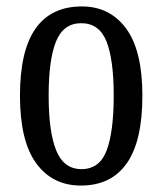

<svg xmlns="http://www.w3.org/2000/svg" viewBox="-20 -566 504 596"><path d="M231 10Q143 10 92.5 -59Q42 -128 42 -269Q42 -409 90.5 -477.5Q139 -546 234 -546Q321 -546 371.5 -477.5Q422 -409 422 -269Q422 -128 373.5 -59Q325 10 231 10ZM233 -41Q289 -41 311 -99Q333 -157 333 -269Q333 -381 310.5 -437.5Q288 -494 232 -494Q177 -494 154 -437.5Q131 -381 131 -269Q131 -157 154.5 -99Q178 -41 233 -41Z"/></svg>

Font: Noto Serif Myanmar ExtraCondensed
Style: Regular
Weight: 400
Width: 2
Designer: Ben Mitchell and the Monotype Design Team
Foundry: Monotype Imaging Inc.
Version: Version 2.106; ttfautohint (v1.8.4.7-5d5b)